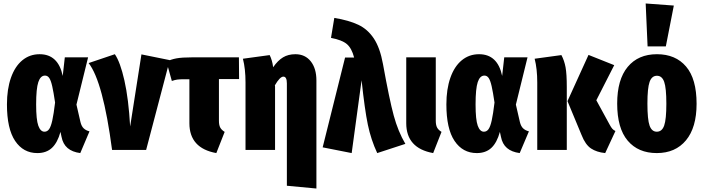

<svg xmlns="http://www.w3.org/2000/svg" viewBox="-20 -863 4049 1105"><path d="M341 -426 353 -533H487L420 -261L443 -161Q449 -136 462 -124Q475 -112 495 -107L442 18Q396 12 369 -11Q342 -34 334 -76L328 -104Q311 -42 279 -12Q247 18 195 18Q114 18 67 -52Q20 -122 20 -262Q20 -350 43 -415.5Q66 -481 108.5 -516Q151 -551 208 -551Q315 -551 341 -426ZM188 -262Q188 -174 200.5 -139.5Q213 -105 236 -105Q252 -105 262.5 -119.5Q273 -134 281 -170Q289 -206 297 -273Q288 -334 280.5 -367Q273 -400 263.5 -414Q254 -428 239 -428Q213 -428 200.5 -390.5Q188 -353 188 -262Z M729 -135 794 -550 957 -517 821 0H625Q573 -394 490 -500L641 -551Q672 -506 696 -400Q720 -294 729 -135Z M1273 -104 1225 18Q1070 -10 1070 -154V-407H1043Q1014 -407 1000 -405Q986 -403 969 -397L938 -508Q963 -521 995 -527Q1027 -533 1087 -533H1355L1356 -408H1240V-168Q1240 -143 1247.5 -129Q1255 -115 1273 -104Z M1801 -400V222L1631 206V-383Q1631 -422 1611 -422Q1591 -422 1562 -372L1563 -365V0H1393V-388Q1393 -467 1378 -525L1532 -546Q1547 -516 1552 -476Q1579 -515 1609 -533Q1639 -551 1680 -551Q1736 -551 1768.5 -510Q1801 -469 1801 -400Z M2184 -495Q2221 -290 2246 -198Q2271 -106 2313 -35L2151 18Q2115 -59 2097 -145.5Q2079 -232 2061 -401L2004 18L1837 -15L1966 -532H2018Q2004 -586 1976 -609.5Q1948 -633 1885 -645L1904 -760Q1988 -746 2042 -720.5Q2096 -695 2131.5 -641.5Q2167 -588 2184 -495Z M2488 -168Q2488 -143 2495.5 -129Q2503 -115 2521 -104L2473 18Q2318 -10 2318 -154V-533H2488Z M2870 -426 2882 -533H3016L2949 -261L2972 -161Q2978 -136 2991 -124Q3004 -112 3024 -107L2971 18Q2925 12 2898 -11Q2871 -34 2863 -76L2857 -104Q2840 -42 2808 -12Q2776 18 2724 18Q2643 18 2596 -52Q2549 -122 2549 -262Q2549 -350 2572 -415.5Q2595 -481 2637.5 -516Q2680 -551 2737 -551Q2844 -551 2870 -426ZM2717 -262Q2717 -174 2729.5 -139.5Q2742 -105 2765 -105Q2781 -105 2791.5 -119.5Q2802 -134 2810 -170Q2818 -206 2826 -273Q2817 -334 2809.5 -367Q2802 -400 2792.5 -414Q2783 -428 2768 -428Q2742 -428 2729.5 -390.5Q2717 -353 2717 -262Z M3412 -286 3489 -145Q3497 -130 3504 -122Q3511 -114 3522 -109L3463 18Q3414 13 3381.5 -8.5Q3349 -30 3327 -86L3246 -281L3367 -547L3515 -488ZM3242 -361V0H3072V-388Q3072 -467 3057 -525L3211 -546Q3228 -514 3235 -475.5Q3242 -437 3242 -361Z M3989 -266Q3989 -129 3928 -55.5Q3867 18 3760 18Q3653 18 3592.5 -53.5Q3532 -125 3532 -267Q3532 -405 3592.5 -478Q3653 -551 3761 -551Q3868 -551 3928.5 -480Q3989 -409 3989 -266ZM3706 -267Q3706 -175 3718.5 -140Q3731 -105 3760 -105Q3790 -105 3802.5 -140.5Q3815 -176 3815 -266Q3815 -357 3802.5 -392Q3790 -427 3761 -427Q3731 -427 3718.5 -391.5Q3706 -356 3706 -267ZM3858 -831 3812 -596H3707L3696 -843Z"/></svg>

Font: Fira Sans Compressed ExtraBold
Style: Regular
Weight: 800
Width: 1
Designer: bBox Type GmbH & Carrois Corporate GbR & Edenspiekermann AG
Foundry: bBox Type GmbH & Carrois Corporate GbR & Edenspiekermann AG
Version: Version 4.301